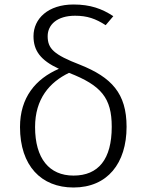

<svg xmlns="http://www.w3.org/2000/svg" viewBox="-20 -822 652 854"><path d="M336 -534C219 -579 192 -606 192 -661C192 -712 234 -752 314 -752C368 -752 405 -739 450 -710L484 -750C434 -783 382 -802 307 -802C194 -802 129 -739 129 -661C129 -597 160 -554 242 -516C138 -471 69 -388 69 -257C69 -85 163 12 307 12C458 12 543 -96 543 -258C543 -407 476 -478 336 -534ZM307 -41C199 -41 136 -117 136 -257C136 -382 200 -456 287 -498C431 -442 477 -386 477 -258C477 -114 418 -41 307 -41Z"/></svg>

Font: Glow Sans SC Normal
Style: Regular
Weight: 400
Designer: Ryoko NISHIZUKA (kana, bopomofo & ideographs); Paul D. Hunt (Latin, Greek & Cyrillic); Sandoll Communications, Soo-young
Version: Version 0.93